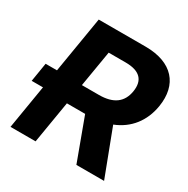

<svg xmlns="http://www.w3.org/2000/svg" viewBox="-164 -873 998 1019"><g transform="rotate(30 335.0 -363.5)"><path d="M33 0H186.8L229.8 -257.8H329.5H341.6L436.8 0H606.5L498.9 -283C588.4 -318.2 645.6 -391 661.9 -489.7C685.7 -634.2 605.8 -727.3 440.7 -727.3H153.8L96.6 -383.2H27L8.2 -267.8H77.4ZM250.4 -381.4 287.3 -601.6H391C479 -601.6 515.3 -562.5 503.6 -489.7C491.8 -417.6 443.2 -381.4 354.8 -381.4Z"/></g></svg>

Font: Margiela Sans
Style: Bold Italic
Weight: 700
Italic angle: -9.39999°
Designer: Stefan Endress, Andreas Faust
Version: Version 1.100;FEAKit 1.0